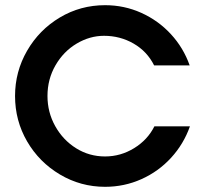

<svg xmlns="http://www.w3.org/2000/svg" viewBox="-20 -710 788 740"><path d="M38 -340Q38 -434 84.5 -514.5Q131 -595 210.5 -642.5Q290 -690 385 -690Q459 -690 524.5 -660.5Q590 -631 638.5 -578.5Q687 -526 711 -458H574Q547 -512 495 -542Q443 -572 381 -572Q326 -572 275.5 -542Q225 -512 194 -458.5Q163 -405 163 -340Q163 -277 193 -223.5Q223 -170 273.5 -138.5Q324 -107 385 -107Q445 -107 497 -139Q549 -171 575 -223H712Q688 -155 639.5 -102Q591 -49 525 -19.5Q459 10 385 10Q291 10 211 -37.5Q131 -85 84.5 -165Q38 -245 38 -340Z"/></svg>

Font: Teachers SemiBold
Style: Regular
Weight: 600
Designer: Alfredo Marco Pradil & Chank Diesel
Version: Version 0.009